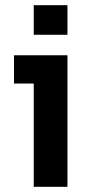

<svg xmlns="http://www.w3.org/2000/svg" viewBox="-20 -720 348 740"><path d="M110 0H240V-507H34V-398H110ZM110 -586H240V-700H110Z"/></svg>

Font: Finlandica SemiBold
Style: Regular
Weight: 600
Designer: Niklas Ekholm, Juho Hiilivirta, Jaakko Suomalainen
Foundry: Helsinki Type Studio
Version: Version 2.000;Glyphs 3.2 (3202)